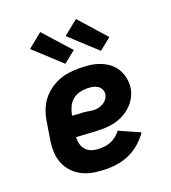

<svg xmlns="http://www.w3.org/2000/svg" viewBox="-141 -877 882 989"><g transform="rotate(-20 300.0 -382.0)"><path d="M277 8Q243 8 209.5 3Q176 -2 147 -15.5Q118 -29 95.5 -52Q73 -75 61 -104.5Q49 -134 47.5 -167.5Q46 -201 52 -235L68 -335Q73 -363 83.5 -390Q94 -417 112 -440.5Q130 -464 155 -482Q180 -500 207 -510.5Q234 -521 262.5 -524.5Q291 -528 318 -528Q347 -528 375 -524.5Q403 -521 428.5 -511.5Q454 -502 476 -485.5Q498 -469 511.5 -446.5Q525 -424 530.5 -396.5Q536 -369 532 -340Q528 -318 517.5 -296.5Q507 -275 490.5 -257.5Q474 -240 453.5 -227Q433 -214 411 -206.5Q389 -199 366.5 -196Q344 -193 321 -193Q304 -193 286.5 -194Q269 -195 251.5 -196Q234 -197 217 -198Q200 -199 182 -200Q180 -180 185.5 -160.5Q191 -141 204.5 -127.5Q218 -114 237 -108.5Q256 -103 277 -103Q293 -103 309.5 -105.5Q326 -108 341.5 -115Q357 -122 370.5 -133Q384 -144 394 -158L507 -108Q488 -80 461.5 -56.5Q435 -33 404.5 -18.5Q374 -4 341.5 2Q309 8 277 8ZM321 -300Q333 -300 345.5 -303.5Q358 -307 369.5 -314Q381 -321 389 -332.5Q397 -344 399 -356Q401 -371 394.5 -384Q388 -397 375.5 -404.5Q363 -412 348.5 -414.5Q334 -417 319 -417Q299 -417 278 -411.5Q257 -406 240 -391.5Q223 -377 214 -357Q205 -337 201 -317L200 -311Q215 -309 230.5 -308.5Q246 -308 261 -307Q276 -306 290.5 -303Q305 -300 321 -300ZM454 -574 309 -708 389 -772 519 -626ZM259 -574 114 -708 193 -772 324 -626Z"/></g></svg>

Font: Iosevka SS04 Heavy Extended
Style: Italic
Weight: 900
Width: 7
Italic angle: -9°
Monospace: yes
Designer: Belleve Invis
Foundry: Belleve Invis
Version: Version 19.0.0; ttfautohint (v1.8.4)